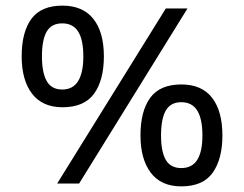

<svg xmlns="http://www.w3.org/2000/svg" viewBox="-20 -652 868 682"><path d="M183 0 569 -622H646L261 0ZM202 -271Q131 -271 94 -319Q57 -367 57 -452Q57 -538 91.5 -585Q126 -632 202 -632Q274 -632 311.5 -585Q349 -538 349 -452Q349 -367 314 -319Q279 -271 202 -271ZM201 -334Q239 -334 257.5 -364Q276 -394 276 -452Q276 -511 257.5 -540Q239 -569 201 -569Q163 -569 146 -540Q129 -511 129 -452Q129 -394 146 -364Q163 -334 201 -334ZM624 10Q552 10 515.5 -38.5Q479 -87 479 -171Q479 -257 513.5 -304.5Q548 -352 624 -352Q697 -352 733.5 -304.5Q770 -257 770 -171Q770 -87 735.5 -38.5Q701 10 624 10ZM624 -55Q662 -55 680.5 -84Q699 -113 699 -171Q699 -230 680.5 -259.5Q662 -289 624 -289Q586 -289 569 -259.5Q552 -230 552 -171Q552 -113 569 -84Q586 -55 624 -55Z"/></svg>

Font: Noto Sans Gujarati
Style: Regular
Weight: 400
Designer: Jelle Bosma - Monotype Design Team, Universal Thirst
Foundry: Monotype Imaging Inc.
Version: Version 2.102